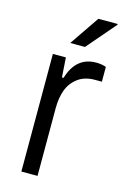

<svg xmlns="http://www.w3.org/2000/svg" viewBox="-113 -776 542 829"><g transform="rotate(15 158.5 -361.5)"><path d="M129.9 -590.8 220.2 -723.1H306.2L307.1 -720.2L195.8 -590.8ZM69.8 0V-525.9H127.9L133.8 -438H141.1Q170.9 -538.1 261.2 -538.1Q285.6 -538.1 305.2 -530.8V-464.8H273.9Q228.5 -464.8 198.2 -442.1Q168 -419.4 155 -384Q142.1 -348.6 142.1 -303.2V0Z"/></g></svg>

Font: Archivo Light
Style: Regular
Weight: 300
Designer: Hector Gatti
Foundry: Omnibus-Type
Version: Version 2.001